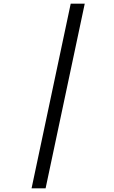

<svg xmlns="http://www.w3.org/2000/svg" viewBox="-20 -780 618 1040"><path d="M151 240H227L439 -760H363Z"/></svg>

Font: Noto Serif Semi
Style: Italic
Weight: 600
Italic angle: -12°
Designer: Monotype Design Team
Foundry: Monotype Imaging Inc.
Version: Version 1.901